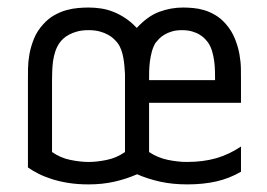

<svg xmlns="http://www.w3.org/2000/svg" viewBox="-20 -480 710 510"><path d="M376 -207V-76.2Q399.4 -60.5 426.5 -55.2Q453.6 -49.8 476.1 -49.8Q519.5 -49.8 553.7 -59.6Q587.9 -69.3 620.1 -90.8V-23.9Q589.4 -5.9 554.4 2Q519.5 9.8 478 9.8Q438.5 9.8 406 2.7Q373.5 -4.4 344.2 -17.1Q314.9 -4.4 283.4 2.7Q252 9.8 215.3 9.8Q186 9.8 161.6 5.9Q137.2 2 117.4 -4.4Q97.7 -10.7 81.8 -18.8Q65.9 -26.9 54.2 -35.2V-265.1Q54.2 -279.3 54.4 -297.9Q54.7 -316.4 58.3 -336.7Q62 -356.9 70.3 -377.4Q78.6 -397.9 95.2 -416Q108.9 -431.2 124.8 -439.9Q140.6 -448.7 156.5 -453.1Q172.4 -457.5 187.5 -458.7Q202.6 -460 215.3 -460Q231.9 -460 248.3 -457.5Q264.6 -455.1 280.8 -448.7Q296.9 -442.4 312.5 -432.1Q328.1 -421.9 343.3 -405.8Q372.6 -437.5 403.3 -448.7Q434.1 -460 466.3 -460Q478.5 -460 492.9 -458.7Q507.3 -457.5 522.2 -453.1Q537.1 -448.7 552 -439.9Q566.9 -431.2 580.1 -416Q595.7 -397.9 604 -377.2Q612.3 -356.4 616 -336.2Q619.6 -315.9 619.9 -297.4Q620.1 -278.8 620.1 -265.1V-207ZM118.2 -76.2Q140.6 -60.5 167 -55.2Q193.4 -49.8 215.3 -49.8Q237.3 -49.8 263.4 -55.2Q289.6 -60.5 312 -76.2V-283.2Q311.5 -293.5 310.5 -304.4Q309.6 -315.4 307.6 -326.4Q305.7 -337.4 302 -347.7Q298.3 -357.9 292 -366.2Q288.1 -371.1 282 -377Q275.9 -382.8 266.6 -387.9Q257.3 -393.1 244.6 -396.5Q231.9 -399.9 215.3 -399.9Q198.2 -399.9 185.5 -396.5Q172.9 -393.1 163.3 -387.9Q153.8 -382.8 147.7 -377Q141.6 -371.1 138.2 -366.2Q130.9 -355.5 126.7 -342.8Q122.6 -330.1 120.8 -316.9Q119.1 -303.7 118.7 -290.8Q118.2 -277.8 118.2 -267.1ZM551.3 -267.1Q551.3 -277.3 551 -290.3Q550.8 -303.2 549.1 -316.7Q547.4 -330.1 543.7 -343Q540 -356 533.2 -366.2Q529.8 -371.1 524.2 -377Q518.6 -382.8 510.3 -387.9Q502 -393.1 490.2 -396.5Q478.5 -399.9 463.4 -399.9Q448.2 -399.9 436.8 -396.5Q425.3 -393.1 416.7 -387.9Q408.2 -382.8 402.6 -377Q397 -371.1 393.1 -366.2Q386.7 -355.5 383.3 -342.8Q379.9 -330.1 378.2 -316.9Q376.5 -303.7 376.2 -290.8Q376 -277.8 376 -267.1Z"/></svg>

Font: Aubrey
Style: Regular
Weight: 400
Designer: Gayaneh Bagdasaryan | Cyreal.org
Foundry: Gayaneh Bagdasaryan | Cyreal.org
Version: Version 1.000